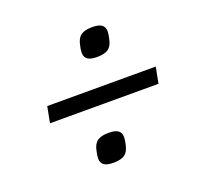

<svg xmlns="http://www.w3.org/2000/svg" viewBox="-93 -652 726 695"><g transform="rotate(-20 270.0 -305.0)"><path d="M65 -274 77 -336H495L483 -274ZM233 -61Q207 -61 196 -69.5Q185 -78 185 -94Q185 -100 186 -107Q187 -114 189 -122Q194 -148 208.5 -158.5Q223 -169 252 -169Q278 -169 289 -160.5Q300 -152 300 -136Q300 -130 299 -123Q298 -116 296 -108Q291 -82 276.5 -71.5Q262 -61 233 -61ZM308 -441Q282 -441 271 -449.5Q260 -458 260 -474Q260 -480 261 -487Q262 -494 264 -502Q269 -528 283.5 -538.5Q298 -549 327 -549Q353 -549 364 -540.5Q375 -532 375 -516Q375 -510 374 -503Q373 -496 371 -488Q366 -462 351.5 -451.5Q337 -441 308 -441Z"/></g></svg>

Font: IBM Plex Sans Condensed
Style: Italic
Weight: 400
Width: 3
Italic angle: -11°
Designer: Mike Abbink, Paul van der Laan, Pieter van Rosmalen
Foundry: Bold Monday
Version: Version 1.3